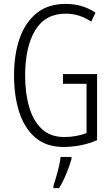

<svg xmlns="http://www.w3.org/2000/svg" viewBox="-20 -744 573 985"><path d="M303 -364H478V-25Q437 -7 392.5 1.5Q348 10 306 10Q218 10 162 -37.5Q106 -85 79 -168Q52 -251 52 -357Q52 -465 81 -547.5Q110 -630 168.5 -677Q227 -724 317 -724Q358 -724 396 -713.5Q434 -703 470 -679L448 -633Q415 -655 382.5 -664.5Q350 -674 318 -674Q212 -674 160.5 -588.5Q109 -503 109 -356Q109 -265 130 -194Q151 -123 195 -82Q239 -41 310 -41Q341 -41 370.5 -46.5Q400 -52 424 -61V-314H303ZM347 71Q337 107 320 148Q303 189 283 221H254V210Q260 192 268 164.5Q276 137 282.5 109Q289 81 291 61H347Z"/></svg>

Font: Noto Sans Gurmukhi ExtraCondensed Light
Style: Regular
Weight: 300
Width: 2
Designer: Jelle Bosma - Monotype Design Team
Foundry: Monotype Imaging Inc.
Version: Version 2.004; ttfautohint (v1.8.4.7-5d5b)